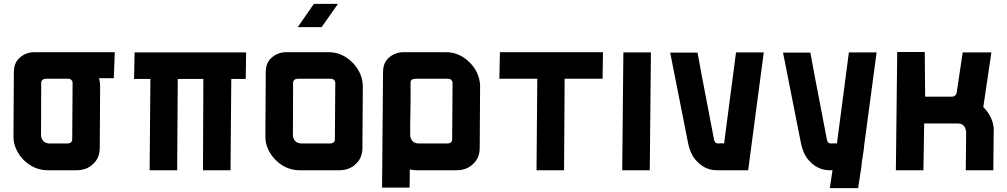

<svg xmlns="http://www.w3.org/2000/svg" viewBox="-20 -884 5231 997"><path d="M193 -182Q193 -177 194 -173Q203 -139 238 -139H329Q357 -139 355 -165L357 -453V-457Q352 -475 334 -475H221Q192 -475 194 -449ZM571 -478H494L495 -475Q500 -453 500 -440L498 -117Q498 -64 464 -33Q431 0 377 0H227Q168 0 119 -39Q69 -80 54 -139Q50 -154 50 -173L52 -509Q52 -558 82 -584Q114 -613 160 -613H576Z M679 -612H1258L1256 -474H1181L1177 0H1034L1036 -474H903L900 0H757L761 -474H676Z M1360 -509Q1360 -558 1390 -584Q1422 -613 1468 -613H1687Q1746 -613 1794 -574Q1844 -533 1859 -475Q1864 -453 1864 -440L1862 -117Q1862 -64 1828 -33Q1795 0 1741 0H1535Q1476 0 1427 -39Q1377 -80 1362 -139Q1358 -154 1358 -173ZM1501 -182Q1501 -177 1502 -173Q1511 -139 1546 -139H1693Q1721 -139 1719 -165L1721 -453V-457Q1716 -475 1698 -475H1529Q1500 -475 1502 -449ZM1610 -864H1735L1650 -743H1526Z M2107 90H1964L1969 -509Q1969 -558 1999 -584Q2031 -613 2077 -613H2296Q2355 -613 2403 -574Q2453 -533 2468 -475Q2473 -453 2473 -440L2471 -117Q2471 -64 2437 -33Q2404 0 2350 0H2144Q2123 0 2108 -4ZM2112 -459Q2112 -408 2112 -377Q2112 -346 2111.5 -326Q2111 -306 2111 -293Q2111 -280 2110.5 -266Q2110 -252 2110 -233Q2110 -214 2110 -182Q2110 -177 2111 -173Q2120 -139 2155 -139H2302Q2330 -139 2328 -165L2330 -453V-457Q2325 -475 2307 -475H2138Q2115 -475 2112 -459Z M2766 0 2770 -475H2573L2576 -613H3111L3109 -475H2912L2909 0Z M3354 0H3211L3217 -612H3360Z M3703 0Q3645 0 3603 -42Q3582 -62 3570.5 -87Q3559 -112 3553 -141L3460 -611H3602Q3604 -599 3625 -486.5Q3646 -374 3688 -158Q3692 -139 3708 -139Q3710 -139 3713.5 -139Q3717 -139 3724 -140Q3725 -140 3728.5 -140Q3732 -140 3740 -139L3802 -612H3946L3865 0Z M4303 0H4289Q4231 0 4189 -42Q4168 -62 4156.5 -87Q4145 -112 4139 -141L4046 -611H4188Q4190 -599 4211 -486.5Q4232 -374 4274 -158Q4278 -139 4294 -139Q4302 -139 4310 -139.5Q4318 -140 4326 -139L4388 -612H4532L4466 -119H4467L4455 -40L4451 0H4450L4436 93H4289Z M4995 0 4997 -200Q4997 -201 4995 -209Q4988 -243 4952 -243H4779L4775 0H4632L4639 -614H4782L4784 -382H4921Q4944 -382 4948 -404L4979 -612H5128L5086 -328Q5124 -290 5136 -243Q5138 -233 5139.5 -225Q5141 -217 5140 -209L5138 0Z"/></svg>

Font: Covid19
Style: Regular
Weight: 400
Designer: Peter Wiegel
Foundry: (c) CAT - Ing. Peter Wiegel.  for Rudolf Maass + Partner GmbH
Version: Version 001.000